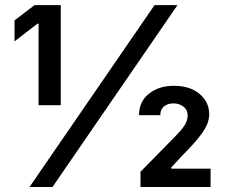

<svg xmlns="http://www.w3.org/2000/svg" viewBox="-20 -748 904 768"><path d="M223.1 -727.5V-327.1H134.3V-653.3H129.9L38.1 -582.5V-666.5L118.2 -727.5ZM98.1 0 598.1 -727.5H689.9L189.9 0ZM542 0V-61L679.2 -200.7Q705.1 -226.6 717.8 -245.8Q730.5 -265.1 730.5 -286.1Q730.5 -309.1 713.4 -321.8Q696.3 -334.5 673.8 -334.5Q650.9 -334.5 636 -322.3Q621.1 -310.1 621.1 -287.1H536.1Q536.1 -341.8 575.9 -373.3Q615.7 -404.8 675.3 -404.8Q740.2 -404.8 778.6 -372.1Q816.9 -339.4 816.9 -291Q816.9 -272.9 809.1 -252.2Q801.3 -231.4 777.1 -200.7Q752.9 -169.9 705.1 -121.6L665 -78.1V-73.2H822.3V0Z"/></svg>

Font: Inter Cardless
Style: Medium
Weight: 500
Designer: Rasmus Andersson
Foundry: rsms
Version: Version 4.001;git-9221beed3